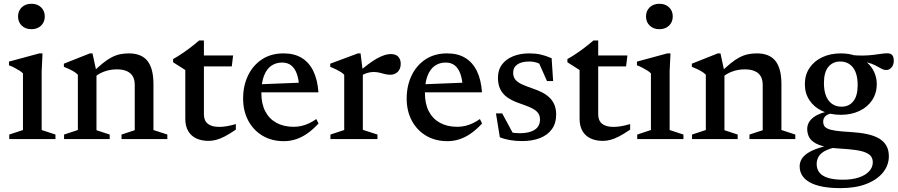

<svg xmlns="http://www.w3.org/2000/svg" viewBox="-20 -736 4750 1016"><path d="M146.5 -581.5Q114.5 -581.5 95 -600.5Q75.5 -619.5 75.5 -649Q75.5 -678.5 95 -697.2Q114.5 -716 146.5 -716Q178 -716 197.5 -697.2Q217 -678.5 217 -649Q217 -619.5 197.5 -600.5Q178 -581.5 146.5 -581.5ZM205 -453.5 200.5 -359V-48L273.5 -24V0H29V-24L101.5 -48V-347.5Q96 -354 84 -361.8Q72 -369.5 57.2 -377.2Q42.5 -385 27.5 -390.5V-410L188 -453.5Z M490.5 -356V-47L560.5 -24V0H319V-24L392 -48V-340.5Q383 -350.5 366 -360.2Q349 -370 318 -382.5V-399L455.5 -453.5H469.5ZM623 -24 693 -47V-287Q693 -313.5 682.8 -331.8Q672.5 -350 651.2 -359.5Q630 -369 598.5 -369Q562.5 -369 531 -357.2Q499.5 -345.5 483 -328.5L465 -347.5Q497 -379.5 522.2 -400Q547.5 -420.5 569.8 -432.2Q592 -444 614.5 -448.8Q637 -453.5 662 -453.5Q728.5 -453.5 760.2 -413.8Q792 -374 792 -291V-48L865.5 -24V0H623Z M1059 -131Q1059 -97.5 1079.8 -81Q1100.5 -64.5 1140 -64.5Q1158.5 -64.5 1180.5 -68.2Q1202.5 -72 1228 -79.5V-50Q1195 -27.5 1169.5 -14.2Q1144 -1 1123.2 4.2Q1102.5 9.5 1084 9.5Q1047 9.5 1019.2 -3.2Q991.5 -16 976 -42.2Q960.5 -68.5 960.5 -107.5V-365.5L896 -406.5V-423.5Q910.5 -431.5 924.8 -440.5Q939 -449.5 953 -459.2Q967 -469 980.8 -479.2Q994.5 -489.5 1007.8 -500.2Q1021 -511 1034 -522H1059V-428ZM1019.5 -384.5 1020 -442.5H1213.5L1206.5 -384.5Z M1481 -453.5Q1537.5 -453.5 1576.8 -429.5Q1616 -405.5 1638.2 -359.5Q1660.5 -313.5 1665 -247.5H1342.5V-289.5L1605 -300L1563 -278Q1560.5 -319 1550 -347.2Q1539.5 -375.5 1520.5 -390.2Q1501.5 -405 1473 -405Q1440 -405 1415.2 -387.8Q1390.5 -370.5 1376.8 -334.8Q1363 -299 1363 -244Q1363 -186.5 1383.8 -146.8Q1404.5 -107 1443 -86Q1481.5 -65 1534 -65Q1556 -65 1576.2 -69.8Q1596.5 -74.5 1616 -83.8Q1635.5 -93 1654 -106L1665.5 -82.5Q1638 -52.5 1608.8 -31.5Q1579.5 -10.5 1548 0.2Q1516.5 11 1482 11Q1418 11 1369.5 -17.8Q1321 -46.5 1293.8 -97.5Q1266.5 -148.5 1266.5 -214.5Q1266.5 -281.5 1292.2 -335.8Q1318 -390 1366 -421.8Q1414 -453.5 1481 -453.5Z M2047 -450Q2074.5 -450 2087.5 -435.8Q2100.5 -421.5 2100.5 -399Q2100.5 -371.5 2084.8 -356Q2069 -340.5 2046 -340.5Q2030 -340.5 2016 -344.2Q2002 -348 1987.8 -351.5Q1973.5 -355 1957 -355Q1945.5 -355 1932.5 -352.2Q1919.5 -349.5 1907.2 -343.8Q1895 -338 1884 -330L1872 -350Q1903 -377 1928.5 -396Q1954 -415 1975.2 -426.8Q1996.5 -438.5 2014.2 -444.2Q2032 -450 2047 -450ZM1900 -356V-49L1977.5 -24V0H1728.5V-24L1801.5 -48V-340.5Q1794.5 -348 1783.8 -354.8Q1773 -361.5 1759 -368.5Q1745 -375.5 1727.5 -382.5V-399L1874 -453.5H1888Z M2346.5 -453.5Q2403 -453.5 2442.2 -429.5Q2481.5 -405.5 2503.8 -359.5Q2526 -313.5 2530.5 -247.5H2208V-289.5L2470.5 -300L2428.5 -278Q2426 -319 2415.5 -347.2Q2405 -375.5 2386 -390.2Q2367 -405 2338.5 -405Q2305.5 -405 2280.8 -387.8Q2256 -370.5 2242.2 -334.8Q2228.5 -299 2228.5 -244Q2228.5 -186.5 2249.2 -146.8Q2270 -107 2308.5 -86Q2347 -65 2399.5 -65Q2421.5 -65 2441.8 -69.8Q2462 -74.5 2481.5 -83.8Q2501 -93 2519.5 -106L2531 -82.5Q2503.5 -52.5 2474.2 -31.5Q2445 -10.5 2413.5 0.2Q2382 11 2347.5 11Q2283.5 11 2235 -17.8Q2186.5 -46.5 2159.2 -97.5Q2132 -148.5 2132 -214.5Q2132 -281.5 2157.8 -335.8Q2183.5 -390 2231.5 -421.8Q2279.5 -453.5 2346.5 -453.5Z M2780 -453.5Q2813 -453.5 2839.8 -447.8Q2866.5 -442 2899 -428L2907 -307H2874.5L2820.5 -428.5L2863.5 -384Q2842 -397.5 2822 -404Q2802 -410.5 2781 -410.5Q2740 -410.5 2717.8 -395Q2695.5 -379.5 2695.5 -351.5Q2695.5 -327.5 2708.5 -313Q2721.5 -298.5 2745.8 -288Q2770 -277.5 2802 -266.5Q2826 -258.5 2847.8 -247.5Q2869.5 -236.5 2886.5 -220.8Q2903.5 -205 2913.2 -182.8Q2923 -160.5 2923 -129Q2923 -83.5 2900.2 -52.2Q2877.5 -21 2837 -5.2Q2796.5 10.5 2743 10.5Q2709.5 10.5 2679.8 5.5Q2650 0.5 2625 -9.5L2604.5 -136H2637.5L2706.5 -8L2642 -50Q2660.5 -42 2675.2 -38Q2690 -34 2703.5 -32.5Q2717 -31 2730 -31Q2781 -31 2809.2 -49.2Q2837.5 -67.5 2837.5 -103.5Q2837.5 -124 2827.8 -137.2Q2818 -150.5 2801 -160Q2784 -169.5 2762.5 -177.2Q2741 -185 2717.5 -193.5Q2686.5 -205 2663.5 -221.5Q2640.5 -238 2627.8 -263Q2615 -288 2615 -324.5Q2615 -366 2636.2 -394.5Q2657.5 -423 2695 -438.2Q2732.5 -453.5 2780 -453.5Z M3145.5 -131Q3145.5 -97.5 3166.2 -81Q3187 -64.5 3226.5 -64.5Q3245 -64.5 3267 -68.2Q3289 -72 3314.5 -79.5V-50Q3281.5 -27.5 3256 -14.2Q3230.5 -1 3209.8 4.2Q3189 9.5 3170.5 9.5Q3133.5 9.5 3105.8 -3.2Q3078 -16 3062.5 -42.2Q3047 -68.5 3047 -107.5V-365.5L2982.5 -406.5V-423.5Q2997 -431.5 3011.2 -440.5Q3025.5 -449.5 3039.5 -459.2Q3053.5 -469 3067.2 -479.2Q3081 -489.5 3094.2 -500.2Q3107.5 -511 3120.5 -522H3145.5V-428ZM3106 -384.5 3106.5 -442.5H3300L3293 -384.5Z M3469.5 -581.5Q3437.5 -581.5 3418 -600.5Q3398.5 -619.5 3398.5 -649Q3398.5 -678.5 3418 -697.2Q3437.5 -716 3469.5 -716Q3501 -716 3520.5 -697.2Q3540 -678.5 3540 -649Q3540 -619.5 3520.5 -600.5Q3501 -581.5 3469.5 -581.5ZM3528 -453.5 3523.5 -359V-48L3596.5 -24V0H3352V-24L3424.5 -48V-347.5Q3419 -354 3407 -361.8Q3395 -369.5 3380.2 -377.2Q3365.5 -385 3350.5 -390.5V-410L3511 -453.5Z M3813.5 -356V-47L3883.5 -24V0H3642V-24L3715 -48V-340.5Q3706 -350.5 3689 -360.2Q3672 -370 3641 -382.5V-399L3778.5 -453.5H3792.5ZM3946 -24 4016 -47V-287Q4016 -313.5 4005.8 -331.8Q3995.5 -350 3974.2 -359.5Q3953 -369 3921.5 -369Q3885.5 -369 3854 -357.2Q3822.5 -345.5 3806 -328.5L3788 -347.5Q3820 -379.5 3845.2 -400Q3870.5 -420.5 3892.8 -432.2Q3915 -444 3937.5 -448.8Q3960 -453.5 3985 -453.5Q4051.5 -453.5 4083.2 -413.8Q4115 -374 4115 -291V-48L4188.5 -24V0H3946Z M4427.5 259.5Q4373.5 259.5 4333 251.8Q4292.5 244 4265.5 229Q4238.5 214 4225 192.8Q4211.5 171.5 4211.5 144Q4211.5 124.5 4221.5 106.8Q4231.5 89 4253.8 74.2Q4276 59.5 4312.2 47.5Q4348.5 35.5 4401.5 27H4435V38Q4383 45 4353.8 58.5Q4324.5 72 4313 90.8Q4301.5 109.5 4301.5 132Q4301.5 158.5 4316 177Q4330.5 195.5 4361.5 205.2Q4392.5 215 4440.5 215Q4490 215 4525.2 203Q4560.5 191 4579.5 170Q4598.5 149 4598.5 123.5Q4598.5 105.5 4590.2 93Q4582 80.5 4562.2 71.8Q4542.5 63 4508.2 58Q4474 53 4422 50Q4370 47 4336.8 38Q4303.5 29 4284.8 15.2Q4266 1.5 4258.8 -16.2Q4251.5 -34 4251.5 -54Q4252 -90.5 4284.8 -115.2Q4317.5 -140 4379 -150L4391.5 -137.5Q4363 -134.5 4349.5 -123Q4336 -111.5 4336 -91.5Q4336 -80 4340.8 -71Q4345.5 -62 4359.8 -55.2Q4374 -48.5 4403 -44.2Q4432 -40 4480 -37.5Q4529.5 -34.5 4567.5 -26.5Q4605.5 -18.5 4631.2 -3.5Q4657 11.5 4670.2 34.8Q4683.5 58 4683.5 91Q4683.5 137.5 4653.2 175.8Q4623 214 4565.8 236.8Q4508.5 259.5 4427.5 259.5ZM4429 -128.5Q4373 -128.5 4330 -149Q4287 -169.5 4263 -206.2Q4239 -243 4239 -290.5Q4239 -339.5 4263.5 -376.2Q4288 -413 4331.2 -433.2Q4374.5 -453.5 4429.5 -453.5Q4472.5 -453.5 4507.2 -441Q4542 -428.5 4567.2 -406.2Q4592.5 -384 4606 -354.5Q4619.5 -325 4619.5 -291.5Q4619.5 -242.5 4595 -205.8Q4570.5 -169 4527.5 -148.8Q4484.5 -128.5 4429 -128.5ZM4433.5 -171.5Q4472.5 -171.5 4495.5 -200.2Q4518.5 -229 4518.5 -285Q4518.5 -346.5 4493.8 -378.5Q4469 -410.5 4426 -410.5Q4387 -410.5 4363.5 -382.2Q4340 -354 4340 -297Q4340 -236 4365 -203.8Q4390 -171.5 4433.5 -171.5ZM4497 -412.5 4481 -445.5Q4516 -441.5 4545 -442Q4574 -442.5 4597.8 -445.2Q4621.5 -448 4641 -451Q4660.5 -454 4676.5 -454Q4692.5 -454 4701 -444.8Q4709.5 -435.5 4709.5 -415Q4709.5 -392.5 4697.8 -379Q4686 -365.5 4670 -365.5Q4656.5 -365.5 4643.2 -373Q4630 -380.5 4612 -390Q4594 -399.5 4566.5 -406.5Q4539 -413.5 4497 -412.5Z"/></svg>

Font: Newsreader 16pt 16pt Medium
Style: Regular
Weight: 500
Version: Version 1.003